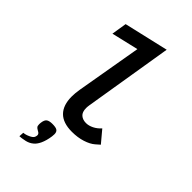

<svg xmlns="http://www.w3.org/2000/svg" viewBox="-315 -875 1230 1230"><g transform="rotate(45 300.0 -260.5)"><path d="M192.5 -147.5Q192.5 -178 198.5 -214L275.5 -660L92.5 -617L109 -720L411 -790L312.5 -188.5Q310 -172 310 -161.5Q310 -124.5 329 -108.2Q348 -92 377.5 -92Q402 -92 428.5 -105.2Q455 -118.5 475.5 -142L543 -61.5Q539.5 -58.5 515.2 -37.2Q491 -16 448.2 -2.2Q405.5 11.5 353 11.5Q272.5 11.5 232.5 -29Q192.5 -69.5 192.5 -147.5ZM190.5 218.5Q200.5 212.5 205.2 206.8Q210 201 212 191Q213 186 213 183.5Q213 172.5 203 165.5Q201.5 164.5 192 159Q181 153 175.8 146.5Q170.5 140 170.5 124.5Q170.5 121 171.5 111Q175 82.5 188.2 73Q201.5 63.5 230 63.5Q261.5 63.5 273.5 72.2Q285.5 81 285.5 101.5Q285.5 111 284 122Q278 165.5 263 197.5Q249.5 225.5 232 239Q212 255.5 186 261.5Q151.5 269 135.5 269L137.5 236Q151 235 165.5 229.8Q180 224.5 190.5 218.5Z"/></g></svg>

Font: JuliaMono SemiBoldItalic
Style: Regular
Weight: 600
Italic angle: -9°
Monospace: yes
Designer: cormullion
Foundry: corm
Version: Version 0.049; ttfautohint (v1.8.4)